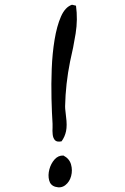

<svg xmlns="http://www.w3.org/2000/svg" viewBox="-20 -784 530 811"><path d="M240 -187Q220 -183 212 -192Q204 -201 202.5 -216.5Q201 -232 202 -245Q202 -246 202 -246V-261Q199 -307 197.5 -368Q196 -429 198.5 -493.5Q201 -558 210.5 -616Q220 -674 237.5 -714Q255 -754 284 -764L301 -760Q309 -702 299.5 -642.5Q290 -583 276 -524Q257 -430 255 -335Q255 -325 256.5 -314Q258 -303 259 -291Q264 -254 259 -230Q254 -206 240 -187ZM214 5Q193 -1 187.5 -22.5Q182 -44 188.5 -68.5Q195 -93 210.5 -110.5Q226 -128 248 -127Q273 -114 280 -89.5Q287 -65 280.5 -40.5Q274 -16 256 -2Q238 12 214 5Z"/></svg>

Font: Yuji Hentaigana Akari
Style: Regular
Weight: 400
Designer: Kataoka Yuji
Foundry: Kinuta Font Factory
Version: Version 3.002